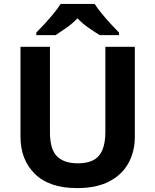

<svg xmlns="http://www.w3.org/2000/svg" viewBox="-20 -954 796 984"><path d="M671 -252Q671 -178 638.5 -118.5Q606 -59 540.5 -24.5Q475 10 375 10Q233 10 159 -62.5Q85 -135 85 -254V-714H236V-277Q236 -189 272 -153Q308 -117 379 -117Q429 -117 460 -134Q491 -151 505.5 -187Q520 -223 520 -278V-714H671ZM465 -934Q479 -912 501.5 -884.5Q524 -857 548 -831Q572 -805 590 -787V-774H491Q465 -790 434 -811.5Q403 -833 377 -860Q351 -833 321 -812Q291 -791 265 -774H166V-787Q185 -806 208.5 -831.5Q232 -857 254.5 -884.5Q277 -912 291 -934Z"/></svg>

Font: Noto Sans Telugu
Style: Regular
Weight: 400
Designer: Jelle Bosma - Monotype Design Team
Foundry: Monotype Imaging Inc.
Version: Version 2.003